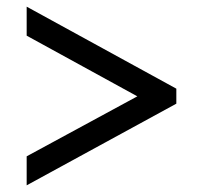

<svg xmlns="http://www.w3.org/2000/svg" viewBox="-20 -646 609 576"><path d="M60 -90 509 -335V-380L60 -626V-539L392 -357L60 -177Z"/></svg>

Font: Noto Serif Lao Black
Style: Regular
Weight: 900
Designer: Monotype Design Team
Foundry: Monotype Imaging Inc.
Version: Version 2.003